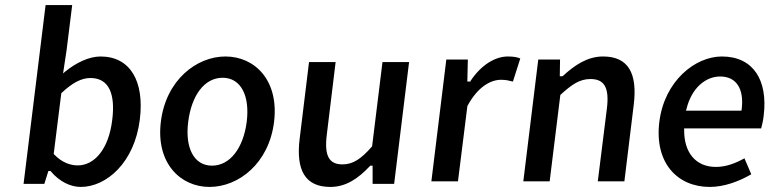

<svg xmlns="http://www.w3.org/2000/svg" viewBox="-20 -726 3039 758"><path d="M155 0 171 -51H180L181 -49C215 -9 258 12 299 12C400 12 511 -84 532 -254C551 -407 493 -503 377 -503C331 -503 280 -478 237 -443L229 -436L243 -529L265 -706H160L73 0ZM192 -118 222 -358 224 -360C266 -399 301 -418 337 -418C411 -418 436 -354 423 -252C409 -136 352 -73 287 -73C258 -73 225 -84 194 -116Z M807 12C922 12 1042 -81 1062 -245C1082 -410 985 -503 870 -503C756 -503 635 -410 615 -245C595 -81 693 12 807 12ZM859 -419C931 -419 967 -348 954 -245C941 -143 889 -72 817 -72C745 -72 710 -143 723 -245C736 -348 786 -419 859 -419Z M1284 12C1345 12 1393 -20 1440 -70L1442 -72H1451V0H1536L1595 -481H1490L1449 -148L1448 -147C1406 -99 1374 -77 1332 -77C1279 -77 1260 -111 1270 -193L1305 -481H1200L1163 -178C1148 -55 1184 12 1284 12Z M1788 -10 1825 -306V-307C1865 -382 1916 -411 1958 -411C1977 -411 1989 -408 2005 -404L2034 -495C2023 -500 2008 -503 1985 -503C1935 -503 1880 -470 1838 -407L1837 -404H1825L1827 -491H1742L1683 -10Z M2150 -10 2192 -350 2193 -352C2237 -392 2268 -414 2311 -414C2366 -414 2386 -380 2376 -298L2340 -10H2445L2482 -313C2497 -436 2461 -503 2361 -503C2299 -503 2249 -469 2202 -426L2200 -425H2190L2191 -491H2105L2046 -10Z M2782 12C2838 12 2896 -9 2946 -38L2919 -101C2881 -80 2845 -67 2806 -67C2729 -67 2680 -121 2681 -214V-219H2985C2988 -230 2993 -250 2995 -270C3012 -408 2955 -503 2830 -503C2724 -503 2603 -406 2583 -245C2563 -82 2655 12 2782 12ZM2690 -295C2710 -379 2766 -424 2823 -424C2889 -424 2918 -373 2908 -294L2907 -289H2688Z"/></svg>

Font: Falling Sky
Style: LightObl
Weight: 400
Designer: Paul D. Hunt
Foundry: Adobe Systems Incorporated
Version: Version 1.02